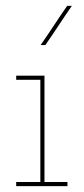

<svg xmlns="http://www.w3.org/2000/svg" viewBox="-20 -632 284 652"><path d="M209 0V-14H131V-375H35V-361H117V-14H35V0ZM134 -479Q157 -512 179 -545.5Q201 -579 224 -612H208Q185 -579 163 -545.5Q141 -512 118 -479Z"/></svg>

Font: Josefin Slab Thin Thin
Style: Regular
Weight: 250
Version: Version 2.000